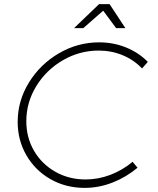

<svg xmlns="http://www.w3.org/2000/svg" viewBox="-20 -910 770 934"><path d="M699 -609 671 -577Q631 -619 576.5 -641.5Q522 -664 460 -664Q367 -664 286 -617Q205 -570 156.5 -491Q108 -412 108 -320Q108 -241 145.5 -176.5Q183 -112 249 -74.5Q315 -37 396 -37Q458 -37 517 -59.5Q576 -82 625 -123L649 -94Q594 -48 527.5 -22Q461 4 392 4Q300 4 225.5 -38.5Q151 -81 108.5 -154.5Q66 -228 66 -317Q66 -420 121 -509Q176 -598 267 -651Q358 -704 462 -704Q532 -704 593.5 -679Q655 -654 699 -609ZM590 -773H545L482 -858L385 -773H340L462 -890H513Z"/></svg>

Font: Gontserrat ExtraLight
Style: Italic
Weight: 275
Italic angle: -11.3°
Designer: Julieta Ulanovsky
Foundry: Julieta Ulanovsky
Version: Version 6.001